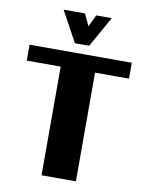

<svg xmlns="http://www.w3.org/2000/svg" viewBox="-99 -998 814 1067"><g transform="rotate(10 308.0 -464.0)"><path d="M404.8 0H210.9V-613.3H19.5V-703.1H596.2V-613.3H404.8ZM443.8 -927.7 346.7 -754.9H266.1L171.9 -927.7H292L324.2 -860.8L356 -927.7Z"/></g></svg>

Font: Aclonica
Style: Regular
Weight: 400
Designer: Astigmatic (AOETI)
Foundry: Astigmatic (AOETI)
Version: Version 1.000